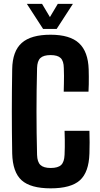

<svg xmlns="http://www.w3.org/2000/svg" viewBox="-20 -994 532 1023"><path d="M250 9.5Q143 9.5 95.2 -33.5Q47.5 -76.5 45 -176Q44 -236 43.5 -291.2Q43 -346.5 43 -400Q43 -453.5 43.5 -509Q44 -564.5 45 -625.5Q46.5 -721.5 95.8 -765.2Q145 -809 249.5 -809Q352.5 -809 401 -764Q449.5 -719 452.5 -624.5Q453 -606 453.2 -585.5Q453.5 -565 453 -544.8Q452.5 -524.5 451.5 -505.5H319.5Q320 -526 320.5 -547.2Q321 -568.5 321 -589.8Q321 -611 320 -631.5Q319.5 -669 303.2 -684.8Q287 -700.5 249.5 -700.5Q212 -700.5 195.2 -684.8Q178.5 -669 177.5 -631.5Q176 -570.5 175.2 -513.2Q174.5 -456 174.5 -400Q174.5 -344 175.2 -287Q176 -230 177.5 -169Q178.5 -131 195.5 -115Q212.5 -99 250 -99Q289 -99 305.8 -115Q322.5 -131 324 -169Q325 -191 325.2 -210Q325.5 -229 325.2 -249.8Q325 -270.5 324 -297H456.5Q457.5 -267 457.5 -235Q457.5 -203 456.5 -176Q453.5 -76.5 405.8 -33.5Q358 9.5 250 9.5ZM209.5 -840 123 -973.5H204L246 -903L288 -973.5H368.5L282 -840Z"/></svg>

Font: Big Shoulders Text Thin ExtraBold
Style: Regular
Weight: 800
Version: Version 2.002